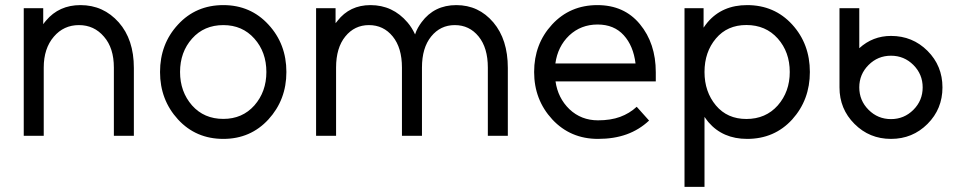

<svg xmlns="http://www.w3.org/2000/svg" viewBox="-20 -532 3754 752"><path d="M504.3 0V-266Q504.3 -377.3 445.2 -444.3Q385 -512 295.2 -512Q211.3 -512 160.2 -451.2Q157.8 -448.2 154.8 -444.7Q151.7 -441.2 149.3 -437.2V-500H73V0H151.3V-267.3Q151.3 -342.3 190.8 -388.3Q229.5 -433.7 289.2 -433.7Q348.7 -433.7 387.3 -388.3Q426 -344 426 -267.3V0Z M854.7 -512Q747.3 -512 677.2 -435.8Q606.8 -359.9 606.8 -249.9Q606.8 -141 677.2 -64.2Q747.3 12 854.7 12Q961.2 12 1031.3 -64.2Q1101.7 -141.1 1101.7 -250Q1101.7 -359.8 1031.3 -435.8Q961.2 -512 854.7 -512ZM854.7 -433.7Q929.3 -433.7 976.3 -380.8Q1023.3 -328 1023.3 -250Q1023.3 -172.8 976.3 -119.1Q929.3 -66.3 854.7 -66.3Q779.2 -66.3 732.2 -119.1Q685.2 -172.8 685.2 -250Q685.2 -328 732.2 -380.8Q779.2 -433.7 854.7 -433.7Z M1969 0V-266Q1969 -377.3 1912.3 -444.3Q1854.7 -512 1767.3 -512Q1680.8 -512 1631.3 -445.2Q1623.5 -434.7 1616.8 -422.9Q1610.2 -411.2 1605.7 -397.2Q1593.3 -424.2 1576 -444.3Q1518.3 -512 1431 -512Q1349.8 -512 1301.7 -450.3Q1300.5 -448.3 1298.4 -445.9Q1296.3 -443.5 1294.3 -441.3V-500H1218V0H1296.3V-267.3Q1296.3 -344.8 1332.5 -389.2Q1368.7 -433.7 1425 -433.7Q1482 -433.7 1518.2 -389.2Q1554.3 -344.8 1554.3 -267.3V0H1632.7V-267.3Q1632.7 -344.8 1668.8 -389.2Q1705 -433.7 1761.3 -433.7Q1818.3 -433.7 1854.5 -389.2Q1890.7 -344.8 1890.7 -267.3V0Z M2548.5 -213.3V-249Q2548.5 -362.2 2486.2 -437.5Q2424.7 -512 2319.8 -512Q2212.5 -512 2142.3 -436Q2072 -359.8 2072 -250Q2072 -141.2 2143.2 -64.2Q2214.2 12 2322.2 12Q2384.8 12 2434.3 -5.8Q2483.8 -23.7 2522.2 -59.8L2473.8 -113.8Q2445.5 -87.7 2408.7 -74.2Q2371.8 -60.7 2322.2 -60.7Q2256.3 -60.7 2210.2 -104.3Q2165 -148.2 2155.8 -213.3ZM2320.5 -436Q2385 -436 2423 -394Q2460.7 -352.5 2469.2 -283.3H2155.2Q2164.3 -349.8 2209.3 -393Q2255.2 -436 2320.5 -436Z M2735.7 -500V-423.7Q2739.5 -429.2 2743.4 -434.6Q2747.3 -440 2751.2 -444.5Q2808.5 -512 2906.2 -512Q3013.2 -512 3082.7 -436Q3152 -360 3152 -250Q3152 -140.8 3082.7 -64Q3013.2 12 2906.2 12Q2810.8 12 2754.3 -54Q2750.5 -58.5 2746.8 -63.8Q2743 -69 2739.3 -74.2V200H2661V-500ZM2903.3 -66Q2979 -66 3026.2 -119Q3073.2 -172.7 3073.2 -250Q3073.2 -328.2 3026.2 -381.2Q2979 -434 2903.3 -434Q2828.5 -434 2784 -381.2Q2739.3 -328.2 2739.3 -250Q2739.3 -172.7 2784 -119Q2828.5 -66 2903.3 -66Z M3469.7 -313.8Q3521.1 -313.8 3557.5 -277.5Q3593.8 -241.1 3593.8 -189.7Q3593.8 -138.2 3557.5 -101.9Q3521.1 -65.5 3469.7 -65.5Q3418.2 -65.5 3381.9 -101.9Q3345.5 -138.2 3345.5 -189.7Q3345.5 -241.1 3381.9 -277.5Q3418.2 -313.8 3469.7 -313.8ZM3469.7 -391.3Q3398.3 -391.3 3345.5 -343.2V-500H3268V-189.7Q3268 -105.2 3326.7 -46.7Q3385.2 12 3469.7 12Q3554.2 12 3612.8 -46.7Q3671.3 -105.2 3671.3 -189.7Q3671.3 -274.2 3612.8 -332.8Q3554.2 -391.3 3469.7 -391.3Z"/></svg>

Font: Unageo Variable
Style: Regular
Weight: 300
Designer: Richard Sepsi
Foundry: Richard Sepsi
Version: Version 2.200